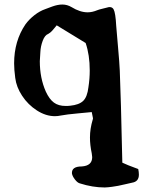

<svg xmlns="http://www.w3.org/2000/svg" viewBox="-20 -515 635 843"><path d="M382.8 -22.9Q388.2 1 388.2 3.9Q388.2 7.8 387.2 9.8Q375 50.3 375 88.9Q375 121.6 382.8 158.2Q384.8 169.9 384.8 174.8Q384.8 212.9 338.9 215.8Q293.5 215.8 295.9 247.1Q298.3 259.3 309.1 273.2Q319.8 287.1 330.1 290Q386.7 308.1 439.9 308.1Q454.6 307.6 471.7 305.2Q488.8 302.7 499 300.8Q509.3 298.8 531.2 293.7Q553.2 288.6 560.1 287.1Q589.8 282.2 589.8 252Q589.8 240.2 586.9 227.1Q582 225.1 569.3 220.5Q556.6 215.8 543.5 210.7Q530.3 205.6 517.1 199.2Q510.7 -95.2 505.9 -205.1Q504.4 -239.7 498.3 -307.4Q492.2 -375 490.2 -401.9Q487.3 -458.5 478.8 -473.9Q470.2 -489.3 446.8 -481Q441.9 -479.5 428 -476.3Q414.1 -473.1 407.2 -470.2Q384.8 -460.9 365.2 -460.9Q331.1 -460.9 293.9 -483.9Q274.9 -495.1 253.9 -495.1Q248.5 -495.1 243.2 -494.6Q237.8 -494.1 231.4 -492.7Q225.1 -491.2 221.2 -490.2Q217.3 -489.3 210 -486.6Q202.6 -483.9 200 -482.9Q197.3 -481.9 189 -478.8Q180.7 -475.6 179.2 -475.1Q154.8 -466.8 131.3 -448.5Q107.9 -430.2 91.8 -408.2Q42 -335 42 -236.8Q42 -209.5 46.9 -172.9Q51.8 -132.8 77.4 -94Q103 -55.2 142.1 -30Q181.2 -4.9 221.2 -4.9Q233.9 -4.9 247.1 -7.8Q272.5 -12.7 321.5 -17.1Q370.6 -21.5 382.8 -22.9ZM356 -326.2Q374 -273.9 374 -205.1Q374 -168.9 368.2 -131.8Q363.3 -89.4 345.2 -72Q327.1 -54.7 288.1 -50.8Q281.2 -49.8 268.1 -49.8Q236.8 -49.8 216.8 -64.5Q196.8 -79.1 181.2 -112.8Q154.8 -172.4 154.8 -246.1Q154.8 -252.9 157.2 -286.1Q158.2 -311 167.5 -335.9Q176.8 -360.8 191.9 -366.2Q200.7 -371.1 208.3 -379.2Q215.8 -387.2 221.4 -394.5Q227.1 -401.9 229 -403.8Q251 -389.6 292.5 -365Q334 -340.3 356 -326.2Z"/></svg>

Font: Sonetni venez
Style: Regular
Weight: 400
Designer: Alja Herlah
Foundry: Type Salon
Version: Version 1.000;hotconv 1.0.109;makeotfexe 2.5.65596